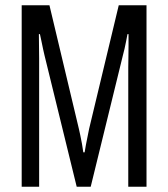

<svg xmlns="http://www.w3.org/2000/svg" viewBox="-20 -706 635 726"><path d="M62 0V-686H167L278 -220Q280 -211 283.5 -195Q287 -179 290 -162Q293 -145 295 -130H300Q302 -143 305 -159Q308 -175 311.5 -191.5Q315 -208 317 -219L429 -686H534V0H465V-452Q465 -464 465.5 -485.5Q466 -507 466 -532Q466 -557 466 -577H462Q460 -565 457 -550.5Q454 -536 451 -522Q448 -508 445 -498L323 0H270L148 -498Q146 -506 143 -520Q140 -534 137 -549Q134 -564 131 -577H127Q127 -557 127.5 -531.5Q128 -506 128 -485Q128 -464 128 -452V0Z"/></svg>

Font: Archivo ExtraCondensed Light
Style: Regular
Weight: 300
Width: 2
Designer: Hector Gatti
Foundry: Omnibus-Type
Version: Version 2.001